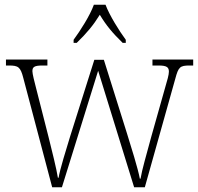

<svg xmlns="http://www.w3.org/2000/svg" viewBox="-20 -786 833 806"><path d="M289 -619V-606H302C345 -648 371 -679 399 -724C426 -679 452 -648 495 -606H508V-619C480 -657 440 -721 423 -766H374C358 -721 317 -657 289 -619ZM78 -458 199 0H240L392 -489L543 0H588L716 -456C729 -505 736 -511 776 -511H791V-536H620V-511H646C681 -511 689 -503 689 -485C689 -472 682 -448 674 -421L615 -212C594 -134 576 -73 570 -36H567C560 -76 528 -178 513 -226L416 -535H376L274 -212C259 -163 231 -73 226 -40H223C218 -74 196 -162 184 -210L130 -422C125 -441 116 -476 116 -487C116 -504 123 -511 158 -511H179V-536H5V-511H17C57 -511 66 -505 78 -458Z"/></svg>

Font: Noto Serif Hebrew SemiCondensed ExtraLight
Style: Regular
Weight: 200
Width: 4
Designer: Monotype Design Team
Foundry: Monotype Imaging Inc.
Version: Version 2.004